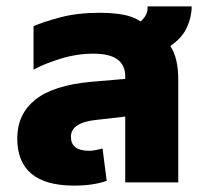

<svg xmlns="http://www.w3.org/2000/svg" viewBox="-20 -571 646 601"><path d="M314 -5 301 -106Q292 -104 281 -101.5Q270 -99 259 -99Q202 -99 202 -143Q202 -188 284 -196L372 -206V0H538V-322Q538 -390 513 -427Q550 -452 565 -485Q580 -518 580 -551H442Q444 -524 420 -504Q396 -520 363 -525.5Q330 -531 293 -531Q222 -531 168 -516.5Q114 -502 85 -489V-353Q120 -372 170.5 -387.5Q221 -403 273 -403Q372 -403 372 -332V-324L266 -315Q146 -304 90 -258.5Q34 -213 34 -138Q34 10 212 10Q272 10 314 -5Z"/></svg>

Font: Noto Sans Thai UI Extra
Style: Regular
Weight: 800
Designer: Monotype Design Team
Foundry: Monotype Imaging Inc.
Version: Version 1.901